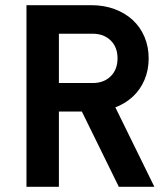

<svg xmlns="http://www.w3.org/2000/svg" viewBox="-20 -720 640 740"><path d="M207 -400V-590H337Q380.2 -590 406.6 -564.1Q433 -538.2 433 -495.1Q433 -452 406.6 -426Q380.2 -400 337 -400ZM82 0H207V-290H316L272 -338L438 0H575L409 -338L332 -290Q380.9 -290 421.4 -305Q462 -320 491.3 -347Q520.7 -374 536.8 -412Q553 -450 553 -495Q553 -540 536.8 -578Q520.7 -616 491.3 -643Q462 -670 421.4 -685Q380.9 -700 332 -700H82Z"/></svg>

Font: CommitMonoV143 ExtLt
Style: Regular
Weight: 200
Monospace: yes
Designer: Eigil Nikolajsen
Foundry: Eigil Nikolajsen
Version: Version 1.143